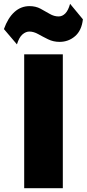

<svg xmlns="http://www.w3.org/2000/svg" viewBox="-50 -984 453 1004"><path d="M76.5 0V-700H278.5V0ZM38.5 -752 -29.5 -832Q-8.5 -890.5 25.5 -921.2Q59.5 -952 104.5 -952Q136.5 -952 161.8 -938.5Q187 -925 209.8 -911.5Q232.5 -898 256.5 -898Q276 -898 291.5 -913.8Q307 -929.5 316.5 -964L383.5 -883Q377 -824.5 342.5 -794.8Q308 -765 261.5 -765Q229 -765 201.5 -778.5Q174 -792 150 -805.5Q126 -819 103.5 -819Q85 -819 67.5 -804Q50 -789 38.5 -752Z"/></svg>

Font: Geologica Roman Black
Style: Regular
Weight: 900
Designer: Sindre Bremnes, Frode Helland
Foundry: Monokrom Skriftforlag AS
Version: Version 1.010;gftools[0.9.28]